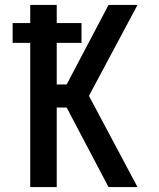

<svg xmlns="http://www.w3.org/2000/svg" viewBox="-20 -755 640 775"><path d="M102 0V-582H31V-662H102V-735H209V-662H309V-582H209V-414H249L418 -735H535L339 -368L535 0H418L249 -321H209V0Z"/></svg>

Font: Iosevka Curly SmBdEx
Style: Regular
Weight: 600
Width: 7
Monospace: yes
Designer: Belleve Invis
Foundry: Belleve Invis
Version: Version 11.1.0; ttfautohint (v1.8.3)